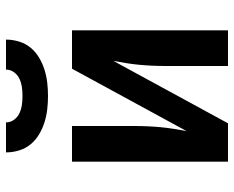

<svg xmlns="http://www.w3.org/2000/svg" viewBox="-90 -690 780 640"><g transform="rotate(-90 300.0 -370.0)"><path d="M81 0V-520H200V-312Q200 -290 199 -268Q198 -246 196 -224.5Q194 -203 190.5 -181Q187 -159 183 -138L391 -520H519V0H400V-208Q400 -230 401 -252Q402 -274 404 -295.5Q406 -317 409.5 -339Q413 -361 417 -382L209 0ZM300 -600Q278 -600 256 -602.5Q234 -605 213 -611.5Q192 -618 172.5 -629.5Q153 -641 139 -658Q125 -675 118.5 -696.5Q112 -718 112 -740H212Q212 -725 221 -713Q230 -701 243 -695Q256 -689 270.5 -687Q285 -685 300 -685Q315 -685 329.5 -687Q344 -689 357 -695Q370 -701 379 -713Q388 -725 388 -740H488Q488 -718 481.5 -696.5Q475 -675 461 -658Q447 -641 427.5 -629.5Q408 -618 387 -611.5Q366 -605 344 -602.5Q322 -600 300 -600Z"/></g></svg>

Font: Iosevka Extended
Style: Bold
Weight: 700
Width: 7
Monospace: yes
Designer: Belleve Invis
Foundry: Belleve Invis
Version: Version 32.5.0; ttfautohint (v1.8.4)